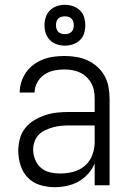

<svg xmlns="http://www.w3.org/2000/svg" viewBox="-20 -771 540 799"><path d="M207 8Q233 8 258.5 2.5Q284 -3 306.5 -15.5Q329 -28 346.5 -47.5Q364 -67 374 -91V0H436V-361Q436 -385 431.5 -409.5Q427 -434 415 -455.5Q403 -477 384.5 -493.5Q366 -510 344 -520Q322 -530 297.5 -534Q273 -538 249 -538Q226 -538 203.5 -535Q181 -532 160 -524Q139 -516 120.5 -502.5Q102 -489 89 -470.5Q76 -452 69 -430.5Q62 -409 62 -386H124Q124 -408 135 -428Q146 -448 164.5 -460.5Q183 -473 204.5 -477.5Q226 -482 249 -482Q265 -482 281.5 -479Q298 -476 313 -469Q328 -462 340 -450.5Q352 -439 360 -424.5Q368 -410 371 -393.5Q374 -377 374 -361V-305H269Q243 -305 218 -302.5Q193 -300 169 -292Q145 -284 123 -271Q101 -258 85 -238Q69 -218 62.5 -193Q56 -168 56 -143Q56 -113 65.5 -83Q75 -53 96 -31.5Q117 -10 147 -1Q177 8 207 8ZM230 -49Q209 -49 187.5 -54Q166 -59 150 -73Q134 -87 126 -107.5Q118 -128 118 -149Q118 -166 124 -182.5Q130 -199 142 -211Q154 -223 169.5 -230Q185 -237 201.5 -241.5Q218 -246 235 -247.5Q252 -249 269 -249H374V-180Q374 -152 364 -125.5Q354 -99 333 -81Q312 -63 285 -56Q258 -49 230 -49ZM250 -581Q267 -581 283.5 -586.5Q300 -592 312.5 -604Q325 -616 330 -632.5Q335 -649 335 -666Q335 -683 330 -699.5Q325 -716 312.5 -728Q300 -740 283.5 -745.5Q267 -751 250 -751Q233 -751 216.5 -745.5Q200 -740 188 -728Q176 -716 170.5 -699.5Q165 -683 165 -666Q165 -649 170.5 -632.5Q176 -616 188 -604Q200 -592 216.5 -586.5Q233 -581 250 -581ZM250 -629Q243 -629 235.5 -631Q228 -633 222.5 -638.5Q217 -644 215 -651.5Q213 -659 213 -666Q213 -674 215 -681Q217 -688 222.5 -693.5Q228 -699 235.5 -701Q243 -703 250 -703Q258 -703 265 -701Q272 -699 277.5 -693.5Q283 -688 285 -681Q287 -674 287 -666Q287 -659 285 -651.5Q283 -644 277.5 -638.5Q272 -633 265 -631Q258 -629 250 -629Z"/></svg>

Font: Iosevka SS09 Light
Style: Regular
Weight: 300
Monospace: yes
Designer: Belleve Invis
Foundry: Belleve Invis
Version: Version 5.2.1; ttfautohint (v1.8.3)